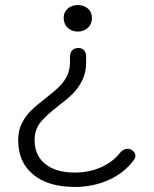

<svg xmlns="http://www.w3.org/2000/svg" viewBox="-20 -520 608 760"><path d="M232 -449Q232 -472 248 -486Q264 -500 288 -500Q312 -500 328 -486Q344 -472 344 -449Q344 -425 328 -410Q312 -395 288 -395Q264 -395 248 -410Q232 -425 232 -449ZM52 35Q52 -4 67 -33Q82 -62 103 -82.5Q124 -103 159 -130Q192 -156 211.5 -174Q231 -192 244 -217Q257 -242 257 -274V-294Q257 -311 265.5 -320.5Q274 -330 290 -330Q305 -330 313 -320.5Q321 -311 321 -294V-274Q321 -233 305.5 -202Q290 -171 268.5 -149.5Q247 -128 210 -100Q163 -64 140 -35.5Q117 -7 117 35Q117 95 159 129Q201 163 276 163Q332 163 379 142.5Q426 122 455 85Q468 69 486 69Q494 69 501 73Q516 83 516 97Q516 104 510 113Q473 164 411 192Q349 220 276 220Q171 220 111.5 171Q52 122 52 35Z"/></svg>

Font: Kodchasan Light
Style: Regular
Weight: 300
Version: Version 1.000; ttfautohint (v1.6)